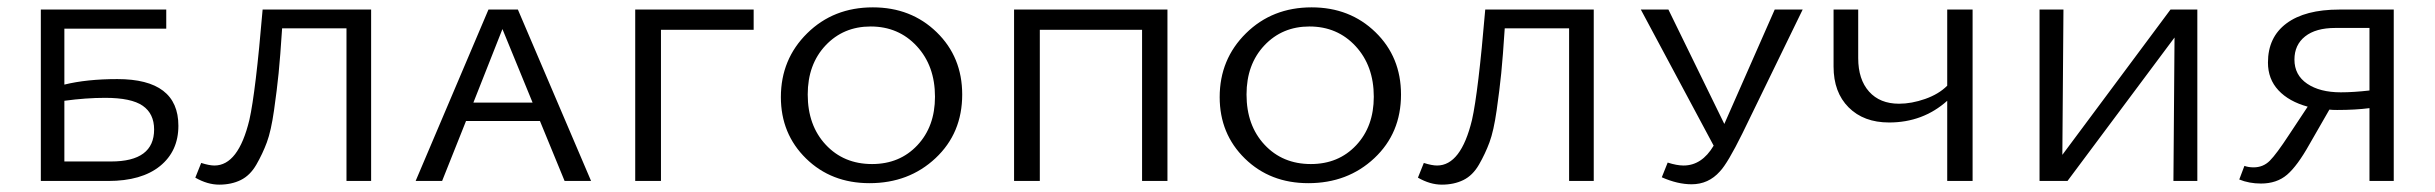

<svg xmlns="http://www.w3.org/2000/svg" viewBox="-20 -492 6620 522"><path d="M299 -277Q465 -277 465 -150Q465 -81 415 -40.5Q365 0 274 0H91V-466H432V-414H155V-262Q216 -277 299 -277ZM282 -53Q399 -53 399 -140Q399 -183 368 -204.5Q337 -226 266 -226Q214 -226 155 -218V-53Z M989 -466V0H922V-415H747Q742 -338 737.5 -293Q733 -248 725 -192Q717 -136 705.5 -105Q694 -74 677 -44.5Q660 -15 634.5 -2.5Q609 10 576 10Q544 10 511 -9L527 -49Q549 -42 563 -42Q628 -42 658 -166Q675 -241 694 -466Z M1515 0 1448 -163H1247L1182 0H1110L1308 -466H1388L1587 0ZM1267 -213H1428L1346 -413Z M2029 -466V-411H1777V0H1707V-466Z M2344 6Q2240 6 2171.5 -61Q2103 -128 2103 -228Q2103 -331 2174.5 -401.5Q2246 -472 2353 -472Q2457 -472 2526.5 -404.5Q2596 -337 2596 -235Q2596 -130 2523.5 -62Q2451 6 2344 6ZM2351 -46Q2426 -46 2474 -97Q2522 -148 2522 -229Q2522 -313 2472.5 -366.5Q2423 -420 2347 -420Q2273 -420 2224.5 -368.5Q2176 -317 2176 -235Q2176 -151 2225 -98.5Q2274 -46 2351 -46Z M3154 -466V0H3085V-411H2807V0H2737V-466Z M3537 6Q3433 6 3364.5 -61Q3296 -128 3296 -228Q3296 -331 3367.5 -401.5Q3439 -472 3546 -472Q3650 -472 3719.5 -404.5Q3789 -337 3789 -235Q3789 -130 3716.5 -62Q3644 6 3537 6ZM3544 -46Q3619 -46 3667 -97Q3715 -148 3715 -229Q3715 -313 3665.5 -366.5Q3616 -420 3540 -420Q3466 -420 3417.5 -368.5Q3369 -317 3369 -235Q3369 -151 3418 -98.5Q3467 -46 3544 -46Z M4313 -466V0H4246V-415H4071Q4066 -338 4061.5 -293Q4057 -248 4049 -192Q4041 -136 4029.5 -105Q4018 -74 4001 -44.5Q3984 -15 3958.5 -2.5Q3933 10 3900 10Q3868 10 3835 -9L3851 -49Q3873 -42 3887 -42Q3952 -42 3982 -166Q3999 -241 4018 -466Z M4805 -466H4881L4717 -129Q4677 -48 4656 -26Q4625 9 4579 9Q4541 9 4498 -10L4514 -50Q4539 -42 4557 -42Q4607 -42 4639 -96L4441 -466H4516L4668 -155Z M5274 -466H5343V0H5274V-218Q5208 -159 5116 -159Q5047 -159 5006 -200Q4965 -241 4965 -311V-466H5032V-334Q5032 -276 5061.5 -243Q5091 -210 5143 -210Q5177 -210 5214 -223Q5251 -236 5274 -259Z M5954 -466V0H5889L5892 -390L5601 0H5525V-466H5590L5587 -71L5881 -466Z M6340 -466H6488V0H6422V-198Q6384 -193 6334 -193Q6320 -193 6313 -194L6259 -100Q6226 -41 6198 -17Q6170 7 6127 7Q6095 7 6068 -4L6082 -41Q6093 -37 6107 -37Q6133 -37 6151 -55Q6169 -73 6203 -125L6254 -202Q6203 -216 6174.5 -246.5Q6146 -277 6146 -322Q6146 -391 6196.5 -428.5Q6247 -466 6340 -466ZM6344 -241Q6379 -241 6422 -246V-416H6329Q6276 -416 6247 -393Q6218 -370 6218 -330Q6218 -288 6252.5 -264.5Q6287 -241 6344 -241Z"/></svg>

Font: EauTestSC
Style: Regular
Weight: 400
Designer: Christian Thalmann (Catharsis Fonts)
Version: Version 0.001;PS 000.001;hotconv 1.0.88;makeotf.lib2.5.64775